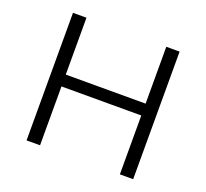

<svg xmlns="http://www.w3.org/2000/svg" viewBox="-121 -845 1062 990"><g transform="rotate(20 410.5 -350.0)"><path d="M630 -700H703V0H630ZM192 0H118V-700H192ZM637 -323H184V-388H637Z"/></g></svg>

Font: MOST Montserrat
Style: Regular
Weight: 400
Designer: Julieta Ulanovsky
Foundry: Julieta Ulanovsky
Version: Version 8.000;March 11, 2024;FontCreator 15.0.0.2926 64-bit